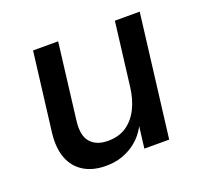

<svg xmlns="http://www.w3.org/2000/svg" viewBox="-96 -616 794 741"><g transform="rotate(-20 301.5 -245.5)"><path d="M546 -503 484 0H382L393 -89Q386 -74 372 -56.5Q358 -39 336.5 -23.5Q315 -8 286.5 2Q258 12 221 12Q167 12 130 -11Q93 -34 77 -76.5Q61 -119 68 -179L108 -503H211L173 -193Q165 -132 189.5 -104Q214 -76 261 -76Q306 -76 337 -97Q368 -118 387 -155.5Q406 -193 412 -243L444 -503Z"/></g></svg>

Font: Inclusive Sans Medium
Style: Italic
Weight: 500
Italic angle: -7°
Designer: Olivia King
Foundry: Olivia King
Version: Version 2.004